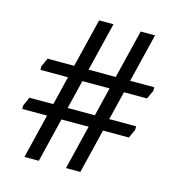

<svg xmlns="http://www.w3.org/2000/svg" viewBox="-95 -694 717 777"><g transform="rotate(15 264.0 -306.0)"><path d="M76.7 0 121.9 -185.3H18V-200.3L34.3 -236.7H134.2L163.6 -357.1H48V-372.1L64.3 -408.3H175.7L225.7 -612H285.9L235.9 -408.3H349.9L399.8 -612H460L410.1 -408.3H511.2V-393.3L494.6 -357.1H398L368.6 -236.7H481.2V-221.7L464.6 -185.3H356.2L311 0H250.8L296 -185.3H182.1L136.9 0ZM194.4 -236.7H308.4L337.8 -357.1H223.8Z"/></g></svg>

Font: Ancizar Sans Thin
Style: Regular
Weight: 100
Designer: Cesar Puertas, Viviana Monsalve, Julian Moncada, Julian Prieto, Jose Castro, Mariel Hernandez, Felipe Aragon, Sara Alarc
Version: Version 8.100